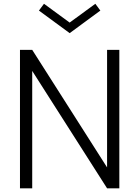

<svg xmlns="http://www.w3.org/2000/svg" viewBox="-20 -1020 755 1040"><path d="M154.5 0V-635.9L560 0H626.4V-750H560V-113.2L154.5 -750H88.2V0ZM523.6 -962.7 496.4 -999.5 357.3 -897.7 218.2 -999.5 190.9 -962.7 357.3 -840.5Z"/></svg>

Font: Spartan MB
Style: Regular
Weight: 212
Designer: Matt Bailey, Mirko Velimirovic
Foundry: Matt Bailey
Version: Version 1.005